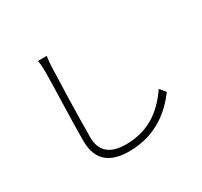

<svg xmlns="http://www.w3.org/2000/svg" viewBox="-164 -994 1327 1259"><g transform="rotate(-30 500.0 -364.5)"><path d="M322 -771H255C260 -748 262 -720 262 -689C262 -573 251 -325 251 -169C251 -10 347 42 479 42C693 42 816 -79 886 -173L850 -216C779 -115 675 -8 482 -8C377 -8 302 -50 302 -165C302 -329 310 -573 314 -689C316 -718 317 -743 322 -771Z"/></g></svg>

Font: Noto Sans SC Light
Style: Regular
Weight: 300
Designer: Ryoko NISHIZUKA 西塚涼子 (kana, bopomofo & ideographs); Paul D. Hunt (Latin, Greek & Cyrillic); Sandoll Communications 산돌커뮤니
Foundry: Adobe
Version: Version 2.004;hotconv 1.0.118;makeotfexe 2.5.65603